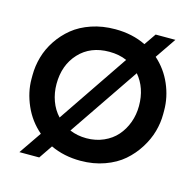

<svg xmlns="http://www.w3.org/2000/svg" viewBox="-119 -903 1102 1086"><g transform="rotate(15 432.5 -360.0)"><path d="M204.1 61H87.9L178.2 -70.8Q114.3 -125.5 80.6 -202.6Q46.9 -279.8 46.9 -356V-377.9Q46.9 -432.6 62 -485.6Q77.1 -538.6 109.1 -586.7Q141.1 -634.8 186 -671.4Q231 -708 294.7 -729.5Q358.4 -751 433.1 -751Q533.2 -751 612.8 -711.9L660.2 -780.8H775.9L692.9 -659.2Q753.4 -605.5 785.6 -531Q817.9 -456.5 817.9 -377.9V-356Q817.9 -305.7 803.5 -254.4Q789.1 -203.1 757.8 -153.6Q726.6 -104 682.6 -65.9Q638.7 -27.8 574 -4.4Q509.3 19 433.1 19Q336.9 19 257.8 -18.1ZM190.9 -366.2Q190.9 -314 207.8 -267.6Q224.6 -221.2 256.8 -187L536.1 -599.1Q490.7 -619.1 433.1 -619.1Q323.2 -619.1 257.1 -548.1Q190.9 -477.1 190.9 -366.2ZM433.1 -112.8Q487.3 -112.8 533.2 -133.1Q579.1 -153.3 609.6 -188Q640.1 -222.7 657 -268.8Q673.8 -314.9 673.8 -366.2Q673.8 -471.2 613.8 -542L335 -131.8Q379.9 -112.8 433.1 -112.8Z"/></g></svg>

Font: Sora SemiBold
Style: Regular
Weight: 600
Designer: Jonathan Barnbrook, Julián Moncada
Foundry: Barnbrook Fonts
Version: Version 2.000